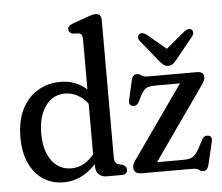

<svg xmlns="http://www.w3.org/2000/svg" viewBox="-53 -795 1004 869"><g transform="rotate(-5 449.5 -361.0)"><path d="M349.4 -82.7 345.6 -88.3V-626.8Q345.6 -641.5 341.5 -647.5Q337.5 -653.6 327.8 -655.8L300.5 -657Q290.9 -660.2 286.9 -665.2Q283 -670.2 283 -677.6Q283 -685.8 288.2 -691.8Q293.4 -697.8 306.8 -702.6L371.1 -725.6Q387.6 -731.6 396.6 -733.7Q405.5 -735.8 412.9 -735.8Q424.8 -735.8 431.2 -728.4Q437.6 -720.9 437.6 -708.4V-84.4Q437.6 -68 442.6 -60.4Q447.5 -52.8 457.6 -49.6L475.5 -45.4Q483.7 -41.2 488.1 -35.7Q492.5 -30.1 492.5 -21.6Q492.5 -11.3 486.1 -5.7Q479.6 0 467.5 0H398.1Q376.2 0 362.8 -13Q349.4 -26 349.4 -49ZM24.6 -208.2Q24.6 -285.3 51.4 -337.8Q78.3 -390.2 124 -417.2Q169.8 -444.2 226.7 -444.2Q280.5 -444.2 322.5 -417.1Q364.4 -390 389.2 -343.8L364.9 -303.7Q342.2 -347.7 309.9 -368.8Q277.7 -389.9 240.1 -389.9Q206.4 -389.9 179.1 -369.6Q151.8 -349.4 135.9 -311Q119.9 -272.6 119.9 -218.1Q119.9 -164.7 135.7 -127.1Q151.4 -89.4 178.7 -69.7Q206 -49.9 240.4 -49.9Q281.1 -49.9 313.4 -73.4Q345.7 -96.8 368.9 -139L384.6 -107.7Q351.8 -52.3 304.8 -21.2Q257.8 10 201.9 10Q149.7 10 109.6 -16.5Q69.6 -42.9 47.1 -92Q24.6 -141.1 24.6 -208.2ZM862.1 -373.2 614.6 -21.1 596.9 -44H748.8Q769.1 -44 781.4 -47.7Q793.7 -51.3 802.7 -60.5Q811.7 -69.7 821.4 -85.8L841.8 -125.3Q848.4 -137.1 855.5 -141.1Q862.5 -145 872 -143.2Q881.1 -141.6 885 -134.9Q888.8 -128.2 886.2 -117.1L862.5 -15.4Q858.4 0.7 852.6 7.4Q846.8 14.2 837.4 14.2Q824.7 14.2 816.3 7.1Q807.8 0 786.1 0H558.7Q538.8 0 530 -7.9Q521.2 -15.7 521.2 -29.1Q521.2 -37 524.2 -44.4Q527.2 -51.8 533.7 -61L780.5 -411.8L794 -390.2H654.7Q636.3 -390.2 624.7 -387.5Q613 -384.8 604.8 -377.3Q596.5 -369.8 588.1 -355.3L572.8 -324.5Q566.9 -313.4 559.4 -309.4Q551.8 -305.4 543 -307.4Q533.9 -309.4 530.3 -316.1Q526.7 -322.8 529 -333.3L549.5 -423.4Q552.6 -437.4 558.4 -443.1Q564.1 -448.8 573.9 -448.8Q585.7 -448.8 594.3 -441.5Q602.8 -434.2 623 -434.2H845Q862.1 -434.2 869.9 -427.9Q877.7 -421.6 877.7 -409.1Q877.7 -401.4 874.2 -393.5Q870.7 -385.6 862.1 -373.2ZM737.1 -537.1 634.2 -622.8Q624.2 -630.3 615.4 -631.5Q606.5 -632.7 600.2 -627.2Q595.2 -622.8 594.5 -614.3Q593.7 -605.8 601.4 -596.4L680.6 -498.8Q690.2 -487.2 699 -480.6Q707.7 -474 720.5 -474Q732.5 -474 741 -480.8Q749.4 -487.5 758.7 -498.8L837.8 -596.4Q845.4 -605.8 845 -614.3Q844.6 -622.8 839.7 -627.2Q833.4 -632.7 824.9 -631.5Q816.3 -630.3 806 -622.8L702.5 -537.1Z"/></g></svg>

Font: Fraunces 144pt S100 Black
Style: Regular
Weight: 900
Version: Version 1.000